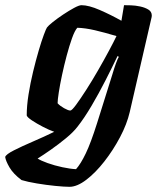

<svg xmlns="http://www.w3.org/2000/svg" viewBox="-91 -520 610 740"><path d="M177 200Q157 200 122 196.5Q87 193 51 187Q15 181 -8 174Q-40 150 -54.5 125Q-69 100 -71 85Q-68 75 -37.5 59.5Q-7 44 36 25.5Q79 7 118 -12Q98 -19 74 -31.5Q50 -44 32 -56Q14 -68 12 -75Q12 -112 19 -156Q26 -200 36.5 -243.5Q47 -287 58 -324.5Q69 -362 78 -386Q87 -410 90 -414Q95 -421 112.5 -435Q130 -449 152.5 -464Q175 -479 194.5 -489.5Q214 -500 223 -500Q251 -500 293.5 -481.5Q336 -463 377 -440L387 -500Q396 -500 413.5 -499.5Q431 -499 449.5 -495Q468 -491 481 -483Q494 -475 494 -460Q494 -455 492 -448L409 -88Q398 -41 371.5 9Q345 59 311 102.5Q277 146 241.5 173Q206 200 177 200ZM180 -94Q186 -94 202.5 -116.5Q219 -139 241.5 -174Q264 -209 287 -249Q310 -289 329 -324.5Q348 -360 358 -381Q311 -395 274.5 -403.5Q238 -412 207 -413Q197 -402 186.5 -372.5Q176 -343 166 -305.5Q156 -268 148 -230.5Q140 -193 135.5 -163.5Q131 -134 131 -122Q140 -112 156 -103Q172 -94 180 -94ZM202 132Q220 112 239.5 71.5Q259 31 283 -45L342 -233Q349 -257 356 -276Q363 -295 367 -301L362 -304Q342 -262 316 -211Q290 -160 262 -112.5Q234 -65 208 -32Q192 -11 163.5 12.5Q135 36 105 57Q75 78 54 91Q66 99 92.5 108.5Q119 118 149.5 124.5Q180 131 202 132Z"/></svg>

Font: Texturina 72pt 72pt ExtraBold
Style: Italic
Weight: 800
Italic angle: -11°
Designer: Guillermo Torres Carreño
Foundry: Omnibus-Type
Version: Version 1.002; ttfautohint (v1.8.3)